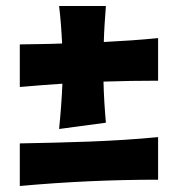

<svg xmlns="http://www.w3.org/2000/svg" viewBox="-20 -583 595 640"><path d="M507 -456C447 -450 386 -446 326 -443C327 -483 330 -523 333 -563H177C182 -522 185 -480 187 -438C140 -436 93 -436 46 -435V-293C93 -297 140 -301 188 -304C186 -254 182 -203 177 -153L333 -174C329 -219 326 -265 325 -311C386 -313 446 -314 507 -314ZM507 -126C354 -111 199 -108 46 -105V37C200 23 354 16 507 16Z"/></svg>

Font: Galindo
Style: Regular
Weight: 400
Designer: Astigmatic (AOETI)
Foundry: Astigmatic (AOETI)
Version: Version 1.000